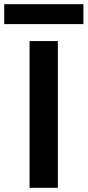

<svg xmlns="http://www.w3.org/2000/svg" viewBox="-67 -896 418 916"><path d="M74 0V-700H209V0ZM-47 -781V-876H331V-781Z"/></svg>

Font: DM Sans 9pt
Style: Bold
Weight: 700
Designer: Colophon Foundry, Jonny Pinhorn
Foundry: Colophon Foundry
Version: Version 4.004;gftools[0.9.30]